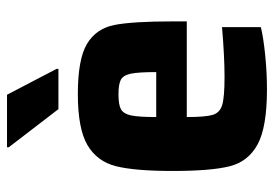

<svg xmlns="http://www.w3.org/2000/svg" viewBox="-134 -620 763 534"><g transform="rotate(-90 247.0 -353.5)"><path d="M454 -215H188Q188 -163 194 -143Q200 -123 221.5 -116.5Q243 -110 300 -110Q356 -110 438 -117V-9Q410 -2 361 3Q312 8 265 8Q160 8 112 -18Q64 -44 51 -96Q38 -148 38 -254Q38 -358 51 -411Q64 -464 109.5 -491Q155 -518 252 -518Q349 -518 391.5 -492.5Q434 -467 444 -416.5Q454 -366 454 -254ZM188 -300H313Q313 -350 308.5 -371Q304 -392 291.5 -398.5Q279 -405 251 -405Q222 -405 209.5 -398Q197 -391 192.5 -370Q188 -349 188 -300ZM210 -572 104 -710V-715H250L322 -577V-572Z"/></g></svg>

Font: Saira Semi Condensed
Style: Bold
Weight: 700
Width: 4
Designer: Hector Gatti with collaboration of the Omnibus-Type team
Foundry: Omnibus-Type
Version: Version 1.001; ttfautohint (v1.8)